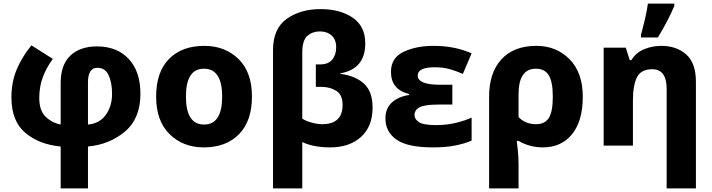

<svg xmlns="http://www.w3.org/2000/svg" viewBox="-20 -816 3991 1076"><path d="M156 -562Q104 -498 74 -427.5Q44 -357 44 -270Q44 -137 122 -71.5Q200 -6 320 5V240H473V5Q594 -6 680.5 -79Q767 -152 767 -291Q767 -415 701.5 -485.5Q636 -556 523 -556Q429 -556 374.5 -504.5Q320 -453 320 -351V-118Q268 -129 234 -163.5Q200 -198 200 -267Q200 -330 220 -383.5Q240 -437 276 -486ZM526 -436Q570 -436 589 -394Q608 -352 608 -290Q608 -222 573.5 -173Q539 -124 473 -118V-354Q473 -436 526 -436Z M1392 -275Q1392 -412 1316.5 -485.5Q1241 -559 1125 -559Q999 -559 927 -485.5Q855 -412 855 -275Q855 -138 930.5 -64Q1006 10 1122 10Q1247 10 1319.5 -64Q1392 -138 1392 -275ZM1022 -275Q1022 -431 1123 -431Q1225 -431 1225 -275Q1225 -118 1124 -118Q1022 -118 1022 -275Z M1772 -640Q1813 -640 1838.5 -617Q1864 -594 1864 -551Q1864 -509 1842 -482Q1820 -455 1774 -455H1750V-329H1783Q1829 -329 1864.5 -307Q1900 -285 1900 -228Q1900 -120 1785 -120Q1759 -120 1726.5 -129Q1694 -138 1674 -151V-520Q1674 -591 1703 -615.5Q1732 -640 1772 -640ZM1776 -765Q1664 -765 1587 -710.5Q1510 -656 1510 -535V240H1674V-20Q1736 10 1831 10Q1938 10 2003 -48.5Q2068 -107 2068 -213Q2068 -304 2019 -348Q1970 -392 1887 -402V-405Q2027 -429 2027 -573Q2027 -669 1956.5 -717Q1886 -765 1776 -765Z M2515 -341H2446Q2321 -341 2321 -393Q2321 -439 2417 -439Q2463 -439 2500 -428.5Q2537 -418 2574 -402L2623 -517Q2528 -559 2411 -559Q2312 -559 2241.5 -525.5Q2171 -492 2171 -413Q2171 -314 2273 -289V-284Q2211 -274 2175.5 -241Q2140 -208 2140 -153Q2140 -77 2202 -33.5Q2264 10 2406 10Q2478 10 2531 -0.5Q2584 -11 2623 -28V-157Q2589 -141 2537 -128Q2485 -115 2424 -115Q2353 -115 2328 -131.5Q2303 -148 2303 -171Q2303 -200 2332 -215Q2361 -230 2437 -230H2515Z M2983 -431Q3033 -431 3055.5 -394Q3078 -357 3078 -274Q3078 -191 3056 -155.5Q3034 -120 2984 -120Q2924 -120 2886 -160V-287Q2886 -431 2983 -431ZM3246 -274Q3246 -409 3172 -484Q3098 -559 2986 -559Q2859 -559 2790 -483.5Q2721 -408 2721 -274V240H2886V104Q2886 61 2881 17.5Q2876 -26 2876 -26H2887Q2913 -10 2948.5 0Q2984 10 3022 10Q3126 10 3186 -64Q3246 -138 3246 -274Z M3686 -559Q3635 -559 3589.5 -540Q3544 -521 3518 -479H3509L3487 -549H3363V0H3527V-252Q3527 -337 3549.5 -382.5Q3572 -428 3635 -428Q3716 -428 3716 -318V240H3880V-357Q3880 -463 3825.5 -511Q3771 -559 3686 -559ZM3572 -606H3667Q3696 -654 3719 -698Q3742 -742 3759 -783V-796H3611Q3606 -758 3594 -707Q3582 -656 3572 -621Z"/></svg>

Font: Noto Sans UI Extra
Style: Regular
Weight: 800
Designer: Monotype Design Team
Foundry: Monotype Imaging Inc.
Version: Version 1.901